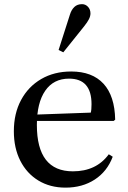

<svg xmlns="http://www.w3.org/2000/svg" viewBox="-20 -870 600 901"><path d="M287.5 10.5Q215 10.5 160.2 -22.8Q105.5 -56 75.2 -115.8Q45 -175.5 45 -254Q45 -337.5 78.8 -400.5Q112.5 -463.5 173.2 -499Q234 -534.5 314 -534.5Q413 -534.5 465.8 -477Q518.5 -419.5 520.5 -308.5L513.5 -302.5H126V-331.5L406 -341.5Q409.5 -354.5 409.5 -381Q409.5 -501 304 -501Q231.5 -501 192.2 -444.2Q153 -387.5 153 -283.5Q153 -66 322 -66Q432 -66 490.5 -146L509 -134.5Q483 -65.5 424.8 -27.5Q366.5 10.5 287.5 10.5ZM277 -624.5 255 -635.5 308 -801Q315 -824 328.8 -837.2Q342.5 -850.5 365 -850.5Q381 -850.5 392.8 -838.2Q404.5 -826 404.5 -807Q404.5 -794.5 397.5 -780.2Q390.5 -766 374 -745.5Z"/></svg>

Font: Libre Caslon Text
Style: Regular
Weight: 400
Designer: Pablo Impallari, Rodrigo Fuenzalida, Katja Schimmel
Foundry: Pablo Impallari, Rodrigo Fuenzalida
Version: Version 2.000